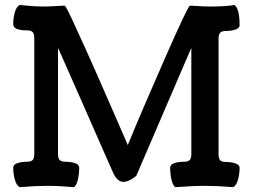

<svg xmlns="http://www.w3.org/2000/svg" viewBox="-20 -754 1033 779"><path d="M59.6 -733.9Q67.9 -733.4 86.7 -731.4Q105.5 -729.5 121.1 -728.5Q136.7 -727.5 156.2 -727.5Q175.3 -727.5 203.4 -729.2Q231.4 -731 237.3 -731Q238.8 -731 240.7 -730.7Q242.7 -730.5 243.2 -730.5Q245.6 -730 256.8 -707.8Q268.1 -685.5 287.8 -642.1Q307.6 -598.6 327.4 -555.2Q347.2 -511.7 375.2 -448Q403.3 -384.3 421.1 -343.3Q439 -302.2 465.3 -241.9Q491.7 -181.6 498.5 -165.5Q556.2 -306.2 649.2 -517.6Q742.2 -729 750 -730.5Q752.9 -731 755.9 -731Q760.7 -731 786.6 -729.2Q812.5 -727.5 829.6 -727.5Q897.5 -727.5 931.2 -733.9Q952.1 -718.8 952.1 -651.9Q952.1 -640.1 936 -634.3Q919.9 -628.4 897.5 -628.4Q878.4 -628.4 872.6 -620.4Q866.7 -612.3 866.7 -597.7V-127.4Q866.7 -112.8 872.6 -104.7Q878.4 -96.7 897.5 -96.7Q919.9 -96.7 936 -90.8Q952.1 -85 952.1 -73.2Q952.1 -48.8 945.8 -25.6Q939.5 -2.4 926.3 5.4Q860.8 0 814.5 0Q761.2 0 691.4 5.4Q680.7 -2.4 675.5 -25.9Q670.4 -49.3 670.4 -74.2Q670.4 -85.9 686.5 -91.8Q702.6 -97.7 725.1 -97.7Q735.8 -97.7 742.7 -100.3Q749.5 -103 752.2 -108.4Q754.9 -113.8 755.6 -117.9Q756.3 -122.1 756.3 -129.4V-559.6Q756.3 -560.1 733.4 -506.8Q710.4 -453.6 677.7 -377.4Q645 -301.3 612.3 -225.1Q579.6 -148.9 556.6 -95.7L533.7 -42Q533.7 -41 525.9 -34.9Q518.1 -28.8 504.9 -22.5Q491.7 -16.1 481 -16.1Q455.6 -16.1 438.5 -54.2Q432.1 -67.9 406.5 -126.5Q380.9 -185.1 349.6 -256.1Q318.4 -327.1 287.6 -397Q256.8 -466.8 236.1 -513.4Q215.3 -560.1 215.3 -559.6V-129.4Q215.3 -122.1 216.1 -117.9Q216.8 -113.8 219.5 -108.4Q222.2 -103 229 -100.3Q235.8 -97.7 246.6 -97.7Q269 -97.7 285.2 -91.8Q301.3 -85.9 301.3 -74.2Q301.3 -49.3 296.1 -25.9Q291 -2.4 280.3 5.4Q220.2 0 171.4 0Q125 0 59.6 5.4Q46.4 -2.4 40 -25.9Q33.7 -49.3 33.7 -74.2Q33.7 -85.9 49.8 -91.8Q65.9 -97.7 88.4 -97.7Q107.4 -97.7 113.3 -105.7Q119.1 -113.8 119.1 -128.4V-600.1Q119.1 -614.7 113.3 -622.8Q107.4 -630.9 88.4 -630.9Q33.7 -630.9 33.7 -656.2Q33.7 -680.2 40 -703.4Q46.4 -726.6 59.6 -733.9Z"/></svg>

Font: Coustard
Style: Regular
Weight: 400
Foundry: vernon adams
Version: Version 1.001